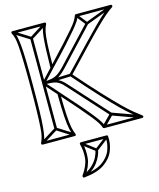

<svg xmlns="http://www.w3.org/2000/svg" viewBox="-136 -783 942 1138"><g transform="rotate(-15 335.0 -214.0)"><path d="M157 -618H141V-341Q141 -341 141 -341Q141 -341 141 -341V-62H157V-341Q157 -341 157 -341Q157 -341 157 -341ZM495 -613 483 -623 277 -403Q277 -403 277 -403Q277 -403 277 -403Q256 -381 238.5 -370Q221 -359 200.5 -355Q180 -351 149 -349Q141 -348 141.5 -340.5Q142 -333 149 -333Q196 -335 221 -327.5Q246 -320 271 -291Q271 -291 271 -291Q271 -291 271 -291L483 -57L495 -67L283 -301Q283 -301 283 -301Q283 -301 283 -301Q255 -333 227 -342Q199 -351 149 -349Q141 -348 141.5 -340.5Q142 -333 149 -333Q182 -335 204.5 -339.5Q227 -344 246.5 -356.5Q266 -369 289 -393Q289 -393 289 -393Q289 -393 289 -393ZM226 -412 214 -422 143 -346Q141 -344 141 -341Q141 -338 143 -336L214 -256L226 -266L155 -346Q153 -348 153 -341Q153 -334 155 -336ZM243 7 251 -7 153 -69Q152 -70 149.5 -70Q147 -70 145 -69L46 -7L54 7L153 -55Q155 -57 149 -57Q143 -57 145 -55ZM54 -687 46 -673 145 -611Q147 -610 149.5 -610Q152 -610 153 -611L251 -673L243 -687L145 -625Q143 -624 149 -624Q155 -624 153 -625ZM658 8 664 -8 492 -70Q490 -71 487.5 -70.5Q485 -70 483 -68L422 -6L434 6L495 -56Q497 -58 490.5 -57Q484 -56 486 -54ZM446 -685 434 -675 483 -613Q485 -611 487.5 -610.5Q490 -610 492 -611L656 -673L650 -687L486 -625Q484 -624 490.5 -622.5Q497 -621 495 -623ZM149 -349V-333Q176 -334 203.5 -335.5Q231 -337 259.5 -338Q288 -339 317 -340V-356Q290 -355 262.5 -354Q235 -353 206.5 -351.5Q178 -350 149 -349ZM50 8H247Q252 8 254 4.5Q256 1 254 -3Q246 -21 240.5 -47Q235 -73 232 -123Q229 -173 228 -261L214 -256Q273 -190 311.5 -145.5Q350 -101 372.5 -73Q395 -45 405.5 -28Q416 -11 420 2Q421 5 423.5 6.5Q426 8 428 8H661Q667 8 669 2.5Q671 -3 666 -6Q646 -21 620.5 -41.5Q595 -62 557.5 -99Q520 -136 463 -197Q406 -258 323 -353V-343Q409 -434 464.5 -492Q520 -550 555 -584.5Q590 -619 613.5 -639Q637 -659 658 -673Q663 -677 661 -682.5Q659 -688 653 -688H440Q437 -688 435 -686.5Q433 -685 432 -682Q428 -669 418 -652.5Q408 -636 384.5 -608.5Q361 -581 320 -536Q279 -491 214 -422L228 -417Q229 -507 231.5 -557Q234 -607 239.5 -633Q245 -659 254 -676Q256 -681 254 -684.5Q252 -688 247 -688H50Q46 -688 43.5 -684.5Q41 -681 43 -676Q51 -662 56 -642Q61 -622 63.5 -587Q66 -552 67.5 -495Q69 -438 69 -349Q69 -255 67.5 -194.5Q66 -134 63.5 -97Q61 -60 56 -39.5Q51 -19 43 -4Q41 0 43.5 4Q46 8 50 8ZM50 -8 57 4Q65 -11 70 -32.5Q75 -54 78.5 -91.5Q82 -129 83.5 -191Q85 -253 85 -349Q85 -440 83.5 -498.5Q82 -557 78.5 -592.5Q75 -628 70 -648.5Q65 -669 57 -684L50 -672H247L240 -684Q233 -671 228 -653Q223 -635 220 -606.5Q217 -578 215 -532Q213 -486 212 -417Q212 -412 217 -410Q222 -408 226 -412Q294 -483 335.5 -529Q377 -575 400 -602.5Q423 -630 433.5 -647Q444 -664 448 -678L440 -672H653L648 -687Q627 -672 603.5 -652Q580 -632 545 -597Q510 -562 454 -503.5Q398 -445 311 -353Q306 -348 311 -343Q395 -247 452 -185.5Q509 -124 547 -87Q585 -50 610.5 -29.5Q636 -9 656 6L661 -8H428L436 -2Q432 -16 421 -33.5Q410 -51 387.5 -79.5Q365 -108 326 -153Q287 -198 226 -266Q222 -271 217 -268.5Q212 -266 212 -261Q213 -170 216.5 -118.5Q220 -67 226 -41Q232 -15 240 3L247 -8ZM234 245 240 259Q299 235 326.5 195.5Q354 156 359 122L343 120Q340 140 328 163.5Q316 187 293 208.5Q270 230 234 245ZM277 55 267 67 346 127Q348 129 351 129Q354 129 356 127L434 67L424 55L346 115Q344 116 351 116Q358 116 356 115ZM272 69H429L421 62Q425 102 410 141.5Q395 181 354 209Q313 237 236 244L244 257Q282 201 287 153.5Q292 106 280 59ZM272 53Q268 53 265.5 56Q263 59 264 63Q276 107 271.5 151Q267 195 230 247Q228 251 230.5 256Q233 261 238 260Q320 252 364 221Q408 190 424.5 146.5Q441 103 437 60Q437 57 434.5 55Q432 53 429 53Z"/></g></svg>

Font: Tilt Prism
Style: Regular
Weight: 400
Version: Version 1.000